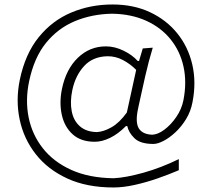

<svg xmlns="http://www.w3.org/2000/svg" viewBox="-20 -704 941 853"><path d="M484.4 128.9Q365.7 128.9 278.8 88.9Q191.9 48.8 138.7 -19.3Q85.4 -87.4 67.4 -172.9Q49.3 -258.3 67.9 -349.1Q91.8 -464.4 151.9 -538.6Q211.9 -612.8 296.9 -648.4Q381.8 -684.1 480 -684.1Q573.2 -684.1 646.2 -649.9Q719.2 -615.7 767.6 -555.9Q815.9 -496.1 834.2 -417.7Q852.5 -339.4 835.4 -251Q827.6 -209 806.6 -174.8Q785.6 -140.6 759 -116Q732.4 -91.3 706.3 -77.9Q680.2 -64.5 661.6 -64.5Q603.5 -64.5 577.4 -89.8Q551.3 -115.2 545.4 -144H539.6Q504.9 -108.9 469.2 -91.6Q433.6 -74.2 400.9 -74.2Q339.4 -74.2 302.7 -107.4Q266.1 -140.6 254.4 -194.6Q242.7 -248.5 255.4 -309.6Q273.4 -396.5 325.9 -447.3Q378.4 -498 450.7 -498Q489.7 -498 529.1 -478.8Q568.4 -459.5 591.8 -433.1H597.7L614.3 -488.8L658.7 -492.2Q640.6 -433.1 625.5 -366.9Q610.4 -300.8 596.2 -234.9L591.8 -213.4Q581.1 -157.7 597.4 -132.6Q613.8 -107.4 655.8 -105.5Q680.7 -106 710 -127.7Q739.3 -149.4 763.2 -184.3Q787.1 -219.2 794.9 -258.8Q810.5 -338.4 795.4 -407.5Q780.3 -476.6 738 -529.1Q695.8 -581.5 629.9 -611.6Q564 -641.6 478.5 -643.1Q388.7 -641.6 313 -610.1Q237.3 -578.6 184.3 -513.2Q131.3 -447.8 109.4 -342.8Q91.8 -259.3 107.2 -182.6Q122.6 -106 170.2 -45.4Q217.8 15.1 296.6 50.8Q375.5 86.4 484.4 87.9Q538.1 85.4 616.7 63.5Q695.3 41.5 774.4 2.9V52.2Q732.4 70.3 681.4 88.1Q630.4 106 579.1 117.4Q527.8 128.9 484.4 128.9ZM410.2 -117.2Q440.4 -118.7 475.6 -138.7Q510.7 -158.7 543.5 -204.1L585 -393.6Q559.6 -419.4 526.6 -437Q493.7 -454.6 457 -454.1Q392.1 -452.6 353.5 -410.4Q314.9 -368.2 301.3 -303.7Q290.5 -252 298.6 -210Q306.6 -168 334.7 -143.1Q362.8 -118.2 410.2 -117.2Z"/></svg>

Font: Pinar-FD Light
Style: Regular
Weight: 300
Designer: Amin Abedi
Version: Version 2.000